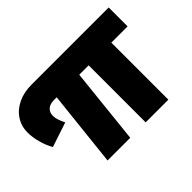

<svg xmlns="http://www.w3.org/2000/svg" viewBox="-128 -756 969 969"><g transform="rotate(-45 356.5 -271.0)"><path d="M-18 -385Q-18 -430 5.5 -466Q29 -502 71 -522Q113 -542 167 -542H718V-407H602V0H440V-407H373L330 0H168L212 -407H192Q164 -407 148 -393Q132 -379 132 -353Q132 -340 138 -322Q144 -304 153 -287L21 -243Q3 -274 -7.5 -313Q-18 -352 -18 -385Z"/></g></svg>

Font: Chess Sans ExtraBold
Style: Regular
Weight: 800
Designer: Wolf Bōese
Foundry: Wolf Bōese
Version: Version 7.223